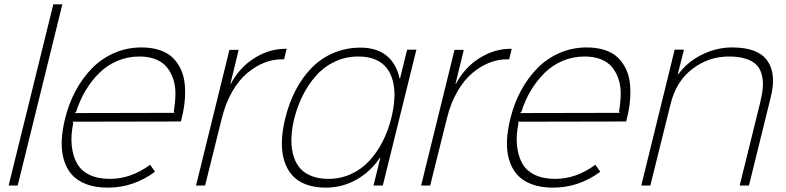

<svg xmlns="http://www.w3.org/2000/svg" viewBox="-20 -860 3644 890"><path d="M269 -839.8 62 0H20L227.1 -839.8Z M325.7 -335.9 789.6 -336.9 785.6 -340.8Q792.5 -384.3 793.2 -422.6Q793.9 -460.9 783.2 -493.2Q772.5 -525.4 753.2 -548.8Q733.9 -572.3 701.4 -585.2Q668.9 -598.1 625.5 -598.1Q571.8 -598.1 524.2 -577.9Q476.6 -557.6 440.4 -522Q404.3 -486.3 377 -440.7Q349.6 -395 332.5 -340.8ZM821.8 -310.1 818.8 -296.9 315.9 -295.9 319.8 -291Q307.6 -233.9 312.5 -186Q317.4 -138.2 336.2 -103.8Q355 -69.3 394 -50Q433.1 -30.8 489.7 -30.8Q586.9 -30.8 675.8 -96.2L698.7 -64Q599.1 9.8 479.5 9.8Q422.4 9.8 379.9 -6.3Q337.4 -22.5 312.5 -51Q287.6 -79.6 275.9 -119.9Q264.2 -160.2 266.1 -207.5Q268.1 -254.9 281.7 -310.1Q298.3 -378.9 330.1 -438.2Q361.8 -497.6 406 -543Q450.2 -588.4 509.5 -614.3Q568.8 -640.1 635.7 -640.1Q684.6 -640.1 721.9 -627.2Q759.3 -614.3 782.2 -591.1Q805.2 -567.9 819.1 -537.1Q833 -506.3 836.4 -468.8Q839.8 -431.2 836.2 -391.8Q832.5 -352.5 821.8 -310.1Z M1308.6 -633.8 1296.9 -585H1286.6Q1246.1 -585.4 1205.6 -569.6Q1165 -553.7 1126.5 -521.7Q1087.9 -489.7 1056.4 -435.3Q1024.9 -380.9 1007.8 -310.1L930.7 0H888.7L1043.5 -628.9H1086.4L1047.9 -471.2H1049.8Q1090.3 -547.4 1159.2 -590.6Q1228 -633.8 1302.7 -633.8Z M1793.5 -311Q1805.7 -359.9 1808.1 -402.6Q1810.5 -445.3 1801.8 -481.4Q1793 -517.6 1773.4 -543.5Q1753.9 -569.3 1720.5 -583.7Q1687 -598.1 1642.1 -598.1Q1583 -598.1 1532.5 -574.5Q1481.9 -550.8 1445.6 -509.8Q1409.2 -468.8 1384 -418.7Q1358.9 -368.7 1344.2 -311Q1333 -265.1 1331.1 -224.6Q1329.1 -184.1 1337.6 -148.2Q1346.2 -112.3 1365.7 -86.4Q1385.3 -60.5 1420.2 -45.7Q1455.1 -30.8 1502.4 -30.8Q1557.6 -30.8 1606.2 -52.7Q1654.8 -74.7 1690.9 -113.5Q1727.1 -152.3 1752.9 -202.4Q1778.8 -252.4 1793.5 -311ZM1910.2 -629.9 1754.4 0H1711.4L1743.2 -128.9H1741.2Q1695.8 -62 1630.1 -26.1Q1564.5 9.8 1490.2 9.8Q1437.5 9.8 1397.7 -5.4Q1357.9 -20.5 1333.5 -48.6Q1309.1 -76.7 1297.1 -116.5Q1285.2 -156.2 1286.6 -205.1Q1288.1 -253.9 1302.2 -311Q1319.8 -383.8 1351.3 -443.6Q1382.8 -503.4 1426.5 -547.4Q1470.2 -591.3 1527.6 -615.2Q1585 -639.2 1651.4 -639.2Q1724.6 -639.2 1770.8 -602.8Q1816.9 -566.4 1832 -497.1H1834.5L1867.2 -629.9Z M2352.1 -633.8 2340.3 -585H2330.1Q2289.6 -585.4 2249 -569.6Q2208.5 -553.7 2169.9 -521.7Q2131.3 -489.7 2099.9 -435.3Q2068.4 -380.9 2051.3 -310.1L1974.1 0H1932.1L2086.9 -628.9H2129.9L2091.3 -471.2H2093.3Q2133.8 -547.4 2202.6 -590.6Q2271.5 -633.8 2346.2 -633.8Z M2389.6 -335.9 2853.5 -336.9 2849.6 -340.8Q2856.4 -384.3 2857.2 -422.6Q2857.9 -460.9 2847.2 -493.2Q2836.4 -525.4 2817.1 -548.8Q2797.9 -572.3 2765.4 -585.2Q2732.9 -598.1 2689.5 -598.1Q2635.7 -598.1 2588.1 -577.9Q2540.5 -557.6 2504.4 -522Q2468.3 -486.3 2440.9 -440.7Q2413.6 -395 2396.5 -340.8ZM2885.7 -310.1 2882.8 -296.9 2379.9 -295.9 2383.8 -291Q2371.6 -233.9 2376.5 -186Q2381.3 -138.2 2400.1 -103.8Q2418.9 -69.3 2458 -50Q2497.1 -30.8 2553.7 -30.8Q2650.9 -30.8 2739.7 -96.2L2762.7 -64Q2663.1 9.8 2543.5 9.8Q2486.3 9.8 2443.8 -6.3Q2401.4 -22.5 2376.5 -51Q2351.6 -79.6 2339.8 -119.9Q2328.1 -160.2 2330.1 -207.5Q2332 -254.9 2345.7 -310.1Q2362.3 -378.9 2394 -438.2Q2425.8 -497.6 2470 -543Q2514.2 -588.4 2573.5 -614.3Q2632.8 -640.1 2699.7 -640.1Q2748.5 -640.1 2785.9 -627.2Q2823.2 -614.3 2846.2 -591.1Q2869.1 -567.9 2883.1 -537.1Q2897 -506.3 2900.4 -468.8Q2903.8 -431.2 2900.1 -391.8Q2896.5 -352.5 2885.7 -310.1Z M3552.7 -409.2 3451.7 0H3408.7L3504.4 -387.2Q3513.7 -425.3 3515.9 -455.1Q3518.1 -484.9 3511.5 -512.5Q3504.9 -540 3487.5 -558.3Q3470.2 -576.7 3437.7 -587.4Q3405.3 -598.1 3358.4 -598.1Q3265.1 -598.1 3189.7 -540.8Q3114.3 -483.4 3088.4 -377.9L2994.6 0H2952.6L3107.4 -629.9H3150.4L3121.6 -515.1H3123.5Q3166.5 -573.7 3234.1 -606.9Q3301.8 -640.1 3373.5 -640.1Q3493.2 -640.1 3536.6 -579.1Q3580.1 -518.1 3552.7 -409.2Z"/></svg>

Font: Sinkin Sans 200 X Light Italic
Style: Regular
Weight: 200
Italic angle: -112°
Designer: Keith Bates
Foundry: K-Type
Version: Sinkin Sans (version 1.0)  by Keith Bates   •   © 2014   www